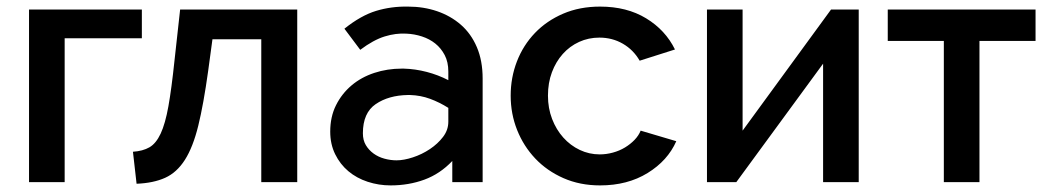

<svg xmlns="http://www.w3.org/2000/svg" viewBox="-20 -552 3178 582"><path d="M410 -436H176V0H68V-523H410Z M383 -92Q413 -94 433 -105.5Q453 -117 467 -147Q481 -177 490.5 -230Q500 -283 509 -369L526 -523H881V0H772V-433H624L611 -337Q597 -236 581 -171Q565 -106 540.5 -67.5Q516 -29 480.5 -13Q445 3 394 5Z M1164 10Q1128 10 1094.5 -1Q1061 -12 1036 -33Q1011 -54 996 -84.5Q981 -115 981 -153Q981 -198 998.5 -233Q1016 -268 1045.5 -293Q1075 -318 1114.5 -331Q1154 -344 1198 -344H1204Q1239 -343 1273.5 -334Q1308 -325 1339 -309V-335Q1339 -364 1328 -385Q1317 -406 1299.5 -420Q1282 -434 1259 -441.5Q1236 -449 1212 -450Q1180 -452 1146 -441.5Q1112 -431 1072 -401L1024 -465Q1074 -505 1120 -519Q1166 -533 1217 -532Q1264 -532 1305 -518Q1346 -504 1377 -477Q1408 -450 1425.5 -409Q1443 -368 1443 -314V0H1351V-64Q1314 -25 1266.5 -7.5Q1219 10 1164 10ZM1339 -225Q1312 -242 1283.5 -252.5Q1255 -263 1223 -264H1216Q1158 -263 1119 -236.5Q1080 -210 1080 -148Q1080 -127 1089 -112Q1098 -97 1112.5 -86.5Q1127 -76 1145.5 -71Q1164 -66 1182 -66Q1204 -66 1231.5 -75Q1259 -84 1283 -100Q1307 -116 1323 -137Q1339 -158 1339 -183Z M1528 -262Q1528 -317 1547 -366Q1566 -415 1601.5 -452Q1637 -489 1687 -510.5Q1737 -532 1799 -532Q1880 -532 1938.5 -496.5Q1997 -461 2026 -402L1919 -368Q1900 -401 1868 -419.5Q1836 -438 1797 -438Q1764 -438 1735.5 -425Q1707 -412 1686 -388.5Q1665 -365 1653 -333Q1641 -301 1641 -262Q1641 -224 1653.5 -191.5Q1666 -159 1687.5 -135Q1709 -111 1737.5 -97.5Q1766 -84 1798 -84Q1818 -84 1838 -89.5Q1858 -95 1874.5 -105Q1891 -115 1903.5 -128Q1916 -141 1922 -156L2030 -124Q2004 -65 1943 -27.5Q1882 10 1799 10Q1738 10 1688 -12Q1638 -34 1602.5 -71.5Q1567 -109 1547.5 -158Q1528 -207 1528 -262Z M2231 -156 2499 -523H2583V0H2475V-359L2212 0H2123V-523H2231Z M2949 0H2841V-428H2671V-523H3119V-428H2949Z"/></svg>

Font: IngvarSans
Style: Regular
Weight: 600
Version: Version 3.000